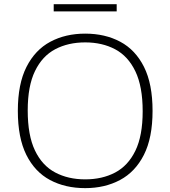

<svg xmlns="http://www.w3.org/2000/svg" viewBox="-20 -914 836 942"><path d="M398 9Q300 9 225.5 -30.8Q151 -70.5 109.2 -154.2Q67.5 -238 67.5 -370Q67.5 -502 110 -585.8Q152.5 -669.5 227 -709.2Q301.5 -749 398 -749Q495.5 -749 570 -709.2Q644.5 -669.5 686.5 -585.8Q728.5 -502 728.5 -370Q728.5 -238 686 -154.2Q643.5 -70.5 568.8 -30.8Q494 9 398 9ZM398 -34Q481.5 -34 545 -67.5Q608.5 -101 644.2 -174.5Q680 -248 680 -368Q680 -489.5 644.2 -564Q608.5 -638.5 545 -672.2Q481.5 -706 398 -706Q314.5 -706 251 -672.5Q187.5 -639 151.8 -565.5Q116 -492 116 -372Q116 -250 151.5 -175.8Q187 -101.5 250.8 -67.8Q314.5 -34 398 -34ZM243.5 -858V-893.5H552.5V-858Z"/></svg>

Font: Encode Sans Expanded Expanded ExtraLight
Style: Regular
Weight: 200
Width: 7
Designer: Multiple Designers
Foundry: Impallari Type
Version: Version 3.000; ttfautohint (v1.8.3) -l 8 -r 50 -G 200 -x 14 